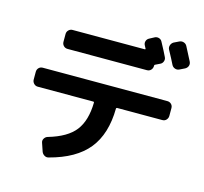

<svg xmlns="http://www.w3.org/2000/svg" viewBox="-124 -977 1247 1175"><g transform="rotate(15 500.0 -389.0)"><path d="M918.9 -819.3 963.9 -732.4Q970.7 -718.8 966.3 -705.6Q961.9 -692.4 948.2 -684.6L916 -668.9Q902.3 -662.1 888.2 -667Q874 -671.9 867.2 -685.5Q853.5 -713.9 823.2 -769.5Q816.4 -782.2 820.8 -796.4Q825.2 -810.5 837.9 -818.4L870.1 -834Q883.8 -840.8 897.9 -836.4Q912.1 -832 918.9 -819.3ZM186.5 -698.2Q186.5 -712.9 196.8 -723.1Q207 -733.4 221.7 -733.4H679.7Q681.6 -733.4 682.6 -735.4Q683.6 -737.3 682.6 -738.3Q681.6 -741.2 677.7 -747.6Q673.8 -753.9 672.9 -756.8Q666 -769.5 670.4 -783.2Q674.8 -796.9 688.5 -803.7L717.8 -819.3Q730.5 -826.2 744.6 -822.3Q758.8 -818.4 765.6 -804.7Q795.9 -749 809.6 -719.7Q816.4 -707 811.5 -692.9Q806.6 -678.7 793.9 -672.9L763.7 -658.2Q759.8 -656.2 759.8 -652.3V-649.4Q759.8 -634.8 750 -624Q740.2 -613.3 724.6 -613.3H221.7Q207 -613.3 196.8 -623.5Q186.5 -633.8 186.5 -649.4ZM929.7 -378.9Q929.7 -364.3 919.9 -353.5Q910.2 -342.8 894.5 -342.8H608.4Q603.5 -342.8 602.5 -337.9Q600.6 -175.8 523.4 -80.1Q446.3 15.6 281.2 58.6Q267.6 62.5 254.9 54.7Q242.2 46.9 237.3 33.2L219.7 -18.6Q214.8 -32.2 222.7 -44.9Q230.5 -57.6 244.1 -61.5Q362.3 -95.7 411.6 -159.7Q460.9 -223.6 462.9 -337.9Q462.9 -342.8 458 -342.8H105.5Q90.8 -342.8 80.6 -353.5Q70.3 -364.3 70.3 -378.9V-427.7Q70.3 -442.4 80.1 -452.6Q89.8 -462.9 105.5 -462.9H894.5Q909.2 -462.9 919.4 -453.1Q929.7 -443.4 929.7 -427.7Z"/></g></svg>

Font: Rounded-L Mgen+ 1m bold
Style: Bold
Weight: 700
Designer: [Source Han Sans]
Ryoko NISHIZUKA  (kana & ideographs); Paul D. Hunt (Latin, Greek & Cyrillic); Wenlong ZHANG  (bopomofo
Version: Version 1.059.20150602